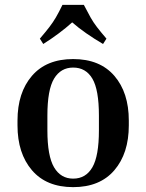

<svg xmlns="http://www.w3.org/2000/svg" viewBox="-20 -760 602 790"><path d="M510 -264V-244Q510 -129 450.5 -59.5Q391 10 281 10Q171 10 111.5 -59.5Q52 -129 52 -244V-264Q52 -379 111.5 -448Q171 -517 281 -517Q391 -517 450.5 -448Q510 -379 510 -264ZM387 -284Q387 -391 360 -436.5Q333 -482 281 -482Q230 -482 202.5 -436.5Q175 -391 175 -284V-224Q175 -118 202.5 -71.5Q230 -25 281 -25Q333 -25 360 -71.5Q387 -118 387 -224ZM418 -601 404 -579Q368 -600 335 -623Q302 -646 277 -668Q226 -622 158 -579L144 -601Q168 -629 183 -648.5Q198 -668 210 -688.5Q222 -709 237 -740H325Q341 -709 352.5 -688.5Q364 -668 379 -648.5Q394 -629 418 -601Z"/></svg>

Font: Inria Serif
Style: Bold
Weight: 700
Designer: Black Foundry Team
Foundry: Black Foundry
Version: Version 1.000; ttfautohint (v1.8.3)